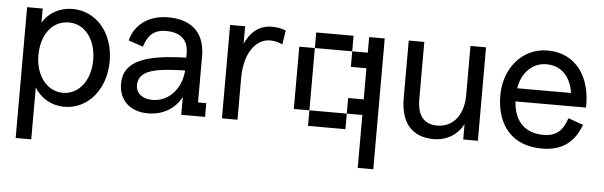

<svg xmlns="http://www.w3.org/2000/svg" viewBox="-47 -681 3282 1044"><g transform="rotate(5 1594.0 -159.0)"><path d="M311 -522C244 -522 181 -489 149 -432V-510H64V204H149V-80C182 -23 243 12 312 12C441 12 537 -102 537 -256C537 -410 442 -522 311 -522ZM298 -63C214 -63 148 -141 148 -255C148 -370 209 -447 298 -447C385 -447 447 -368 447 -255C447 -143 385 -63 298 -63Z M1035 -328C1035 -464 951 -522 835 -522C724 -522 651 -463 630 -378L710 -351C727 -405 754 -447 829 -447C896 -447 950 -418 950 -337V-312C735 -306 609 -268 609 -140C609 -47 675 8 768 8C852 8 916 -33 950 -97V0H1080V-75H1035ZM786 -67C734 -67 696 -94 696 -140C696 -226 800 -238 950 -242C944 -151 883 -67 786 -67Z M1399 -520C1325 -520 1280 -473 1254 -414V-510H1172V0H1257V-229C1257 -360 1316 -445 1397 -445C1420 -445 1439 -441 1464 -429L1476 -506C1451 -516 1428 -520 1399 -520Z M1846 -510H1642V-425H1846ZM1931 -425H1846V-340H1931V-170H1846V-85H1931V204H2016V-510H1931ZM1642 -85V-425H1557V-85ZM1642 0H1846V-85H1642Z M2484 -242C2484 -133 2428 -63 2341 -63C2270 -63 2232 -107 2232 -197V-510H2147V-196C2147 -60 2211 12 2329 12C2400 12 2458 -25 2489 -83V0H2569V-510H2484Z M2905 -522C2764 -522 2669 -402 2669 -257C2669 -97 2754 12 2919 12C3039 12 3098 -48 3131 -136L3049 -165C3028 -101 2996 -63 2921 -63C2829 -63 2762 -113 2754 -231H3139C3144 -402 3056 -522 2905 -522ZM2905 -447C2983 -447 3037 -395 3051 -303H2757C2772 -393 2831 -447 2905 -447Z"/></g></svg>

Font: Alpha Lyrae Medium
Style: Regular
Weight: 500
Designer: Nikolay Petroussenko, Plamen Motev
Foundry: Fontfabric LLC
Version: Version 1.000;hotconv 1.0.109;makeotfexe 2.5.65596